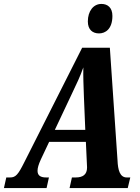

<svg xmlns="http://www.w3.org/2000/svg" viewBox="-56 -957 711 977"><path d="M448 -787C480 -787 516 -809 516 -876C516 -918 492 -937 460 -937C419 -937 391 -900 391 -848C391 -806 415 -787 448 -787ZM193 -54H179C150 -54 135 -64 135 -88C135 -102 140 -120 152 -146L194 -235H381L386 -127C386 -120 387 -112 387 -105C387 -68 365 -54 329 -54H310L298 0H594L607 -54H589C554 -54 544 -92 542 -141L503 -714H362L68 -132C36 -68 24 -54 -5 -54H-24L-36 0H181ZM307 -474C337 -537 351 -566 368 -614C367 -566 369 -524 371 -465L378 -296H223Z"/></svg>

Font: Noto Serif Condensed Extra
Style: Italic
Weight: 800
Width: 3
Italic angle: -12°
Designer: Monotype Design Team
Foundry: Monotype Imaging Inc.
Version: Version 1.901